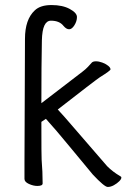

<svg xmlns="http://www.w3.org/2000/svg" viewBox="-20 -727 540 761"><path d="M146 -567Q144 -471 144 -318L307 -443Q319 -452 328.5 -462Q338 -472 343 -478Q348 -484 360 -484Q372 -484 385.5 -479Q399 -474 408.5 -466.5Q418 -459 418 -452Q418 -447 376 -421Q354 -406 209 -293Q236 -264 270 -224Q304 -184 405 -68Q427 -46 456 -29Q461 -27 461 -23Q461 -17 452.5 -8.5Q444 0 431.5 7Q419 14 407 14Q394 14 348 -35Q311 -79 256 -146Q201 -213 162 -256L144 -244Q144 -103 145 -94Q149 -46 149 0Q149 10 128 10Q112 10 94.5 2Q77 -6 77 -18V-81L79 -573Q79 -650 118 -686Q140 -707 184 -707Q228 -707 256.5 -691.5Q285 -676 285 -659.5Q285 -643 275 -627Q265 -611 254 -611Q243 -611 232 -624Q216 -645 182 -645Q165 -645 156 -626Q147 -607 146 -567Z"/></svg>

Font: Moon Stars Kai HW
Style: Regular
Weight: 400
Designer: GuiWonder
Version: Version 1.101